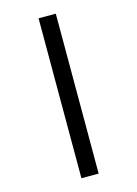

<svg xmlns="http://www.w3.org/2000/svg" viewBox="-132 -801 739 1034"><g transform="rotate(-15 237.5 -284.0)"><path d="M189.5 -730H285.6V161.6H189.5Z"/></g></svg>

Font: Carlito
Style: Bold
Weight: 700
Designer: Lukasz Dziedzic
Foundry: tyPoland Lukasz Dziedzic
Version: Version 1.104